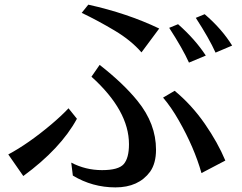

<svg xmlns="http://www.w3.org/2000/svg" viewBox="-20 -771 1040 825"><path d="M15.6 -107.4Q101.6 -153.3 200.2 -236.3Q244.1 -273.4 274.4 -305.7L310.5 -260.7Q241.2 -132.8 80.1 -14.6ZM286.1 -72.3Q347.7 -40 418.5 -40Q489.3 -40 511.7 -65.9Q534.2 -91.8 534.2 -151.4Q534.2 -295.9 373 -441.4L408.2 -492.2Q510.7 -412.1 571.3 -336.9Q650.4 -239.3 650.4 -127.9Q650.4 -69.3 625 -33.2Q575.2 34.2 476.1 34.2Q377 34.2 293 -16.6ZM331.1 -715.8 359.4 -751Q527.3 -713.9 664.1 -648.4L587.9 -545.9Q543 -597.7 472.7 -639.6Q402.3 -681.6 331.1 -715.8ZM680.7 -351.6 730.5 -380.9Q803.7 -320.3 859.9 -239.3Q916 -158.2 948.2 -81.1L845.7 -27.3Q814.5 -137.7 748 -253.9Q715.8 -310.5 680.7 -351.6ZM707 -651.4 745.1 -667Q818.4 -602.5 864.3 -532.2L792 -502Q764.6 -562.5 707 -651.4ZM821.3 -694.3 859.4 -710Q932.6 -647.5 977.5 -575.2L906.2 -544.9Q878.9 -605.5 821.3 -694.3Z"/></svg>

Font: GenEi LateMin v2
Style: Medium
Weight: 500
Designer: o_tamon (Modified)
Foundry: o_tamon / Adobe Systems Incorporated / FONT 910 / Philipp H. Poll
Version: Version 2.1;Original Version 1.004